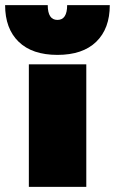

<svg xmlns="http://www.w3.org/2000/svg" viewBox="-78 -732 450 752"><path d="M-58 -712H109Q109 -654 147 -654Q185 -654 185 -712H352Q352 -620 299 -568.5Q246 -517 147 -517Q48 -517 -5 -568.5Q-58 -620 -58 -712ZM35 -480H260V0H35Z"/></svg>

Font: Prompt Black
Style: Regular
Weight: 900
Designer: Katatrad Team
Foundry: CadsonDemak
Version: Version 1.000